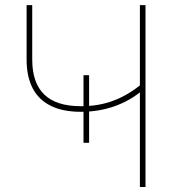

<svg xmlns="http://www.w3.org/2000/svg" viewBox="-20 -748 705 768"><path d="M303.2 -300.8Q231.9 -300.8 183.6 -324.5Q135.3 -348.1 110.8 -394.8Q86.4 -441.4 86.4 -509.8V-727.5H108.9V-509.8Q108.9 -416.5 157 -369.9Q205.1 -323.2 303.7 -323.2Q377.9 -323.2 438.5 -347.2Q499 -371.1 550.3 -415.5V-387.2Q501.5 -345.7 438.7 -323.2Q376 -300.8 303.2 -300.8ZM539.6 0V-727.5H562V0ZM314 -176.8V-447.3H336.4V-176.8Z"/></svg>

Font: Inter 20pt Thin
Style: Regular
Weight: 250
Version: Version 4.001;git-66647c0bb